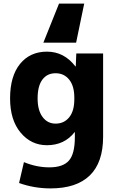

<svg xmlns="http://www.w3.org/2000/svg" viewBox="-20 -817 659 1067"><path d="M448 -797 403 -580H221L308 -797ZM241 -530Q336 -530 399 -448H401L404 -520H553V-57Q553 86 479 158Q405 230 261 230Q169 230 86 200L113 84Q183 113 254 113Q330 113 363 75.5Q396 38 396 -55V-83H395Q338 -10 241 -10Q153 -10 94.5 -80Q36 -150 36 -270Q36 -394 91.5 -462Q147 -530 241 -530ZM189 -270Q189 -204 216.5 -167Q244 -130 289 -130Q336 -130 364.5 -165Q393 -200 393 -265V-275Q393 -339 364.5 -374.5Q336 -410 289 -410Q242 -410 215.5 -374.5Q189 -339 189 -270Z"/></svg>

Font: Mplus 1p ExtraBold
Style: Regular
Weight: 800
Version: Version 1.061